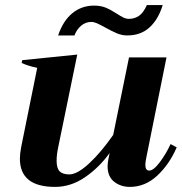

<svg xmlns="http://www.w3.org/2000/svg" viewBox="-20 -723 713 753"><path d="M272 -584H208Q227 -641 263.5 -671Q300 -701 349 -701Q375 -701 394.5 -693Q414 -685 437 -670Q454 -659 464.5 -654Q475 -649 486 -649Q507 -649 524.5 -660.5Q542 -672 556 -703H618Q601 -647 566.5 -615.5Q532 -584 479 -584Q458 -584 438 -592.5Q418 -601 391 -616Q371 -627 359.5 -632Q348 -637 338 -637Q316 -637 298.5 -622.5Q281 -608 272 -584ZM673 -145Q644 -78 596.5 -34Q549 10 489 10Q454 10 428 -10Q402 -30 402 -71Q402 -83 405 -98L410 -123Q369 -66 313.5 -28Q258 10 196 10Q58 10 58 -101Q58 -119 63 -146L126 -457Q91 -464 65 -476L67 -487L283 -509L209 -149Q202 -117 202 -93Q202 -63 214 -51Q226 -39 252 -39Q283 -39 329.5 -82Q376 -125 424 -194L486 -498H633L554 -106Q550 -86 550 -77Q550 -54 565 -54Q582 -54 606.5 -86.5Q631 -119 649 -158Z"/></svg>

Font: Trirong
Style: Bold Italic
Weight: 700
Italic angle: -12°
Designer: Katatrad Team
Foundry: CadsonDemak
Version: Version 1.001